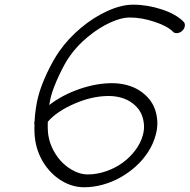

<svg xmlns="http://www.w3.org/2000/svg" viewBox="-20 -789 799 809"><path d="M452.1 -438.5Q484.6 -438.5 513.7 -430.8Q542.7 -423.1 565.4 -409.1Q588.1 -395 605.6 -375.1Q623 -355.2 632.1 -330.9Q641.1 -306.6 642.8 -278.3Q644.5 -250 635.7 -219.2Q626 -182.9 604.4 -149.2Q582.8 -115.5 553 -88.6Q523.2 -61.8 487.9 -41.7Q452.6 -21.7 413.1 -10.9Q373.5 0 334.7 0Q285.4 0 241.1 -26.5Q196.8 -53 167.2 -97.5Q137.7 -142.1 128.9 -195.1Q124 -224.6 125.2 -264.4Q123.3 -271 125.7 -278.8Q128.9 -336.4 141.6 -384.5Q153.1 -428 178.5 -482.1Q203.9 -536.1 230.7 -574.2Q268.1 -627.2 321.3 -671.8Q374.5 -716.3 433 -742.8Q491.5 -769.3 540.8 -769.3Q602.1 -769.3 663 -748.9Q723.9 -728.5 753.9 -696.8Q760.5 -689.9 758.7 -678.6Q756.8 -667.2 747.6 -658.9Q738.3 -650.4 726.8 -649.4Q715.3 -648.4 708.7 -655.3Q686.8 -678.5 631.8 -696.9Q576.9 -715.3 526.4 -715.3Q491.2 -715.3 444.5 -694Q397.7 -672.6 351.4 -634.8Q305.2 -596.9 274.2 -552.7Q252.4 -522 228.8 -471.3Q205.1 -420.7 195.3 -384.5Q190.7 -366.9 187.5 -346.4Q241.7 -388.4 313.6 -413.5Q385.5 -438.5 452.1 -438.5ZM437.7 -384.5Q367.9 -384.5 293.2 -351.9Q218.5 -319.3 181.4 -275.9Q180.2 -239 184.1 -216.6Q189.7 -183.3 206.4 -153Q223.1 -122.6 245.7 -101.1Q268.3 -79.6 295.7 -66.8Q323 -54 349.1 -54Q388.2 -54 427 -67.4Q465.8 -80.8 496.7 -103.3Q527.6 -125.7 550.3 -156.1Q573 -186.5 581.8 -219.2Q588.1 -241.5 586.7 -262.3Q585.2 -283.2 578.6 -301.5Q572 -319.8 558.6 -335.1Q545.2 -350.3 527.7 -361.3Q510.3 -372.3 487.1 -378.4Q463.9 -384.5 437.7 -384.5Z"/></svg>

Font: Tecnico
Style: FinoInclinado
Weight: 400
Italic angle: -15°
Version: Version 1.3